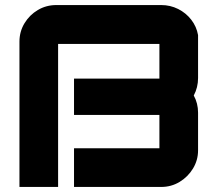

<svg xmlns="http://www.w3.org/2000/svg" viewBox="-20 -740 873 760"><path d="M57 0V-575Q57 -615 77 -648Q97 -681 130 -700.5Q163 -720 203 -720H618Q654 -720 685 -704.5Q716 -689 737 -662Q758 -635 764 -601V-431Q764 -394 747 -362Q764 -331 764 -294V-145Q764 -106 744 -73Q724 -40 691 -20Q658 0 618 0H273V-153H611Q611 -153 611 -153Q611 -153 611 -153V-285Q611 -285 611 -285Q611 -285 611 -285H273V-429H611Q611 -429 611 -429Q611 -429 611 -429V-566Q611 -566 611 -566Q611 -566 611 -566H210Q210 -566 210 -566Q210 -566 210 -566V0Z"/></svg>

Font: Orbitron Black
Style: Regular
Weight: 900
Designer: Matt McInerney
Foundry: The League of Moveable Type
Version: Version 2.001